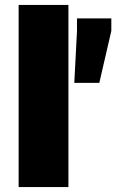

<svg xmlns="http://www.w3.org/2000/svg" viewBox="-20 -763 474 783"><path d="M56 0V-743H259V0ZM283 -425 294 -637V-688H434V-637L385 -425Z"/></svg>

Font: Saira SemiExpanded ExtraBold
Style: Regular
Weight: 800
Width: 6
Designer: Hector Gatti with collaboration of the Omnibus-Type team
Foundry: Omnibus-Type
Version: Version 1.101